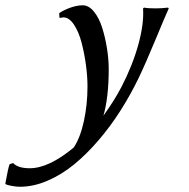

<svg xmlns="http://www.w3.org/2000/svg" viewBox="-196 -462 718 729"><path d="M29.8 -394 28.8 -412.1Q47.4 -424.8 72.3 -433.3Q97.2 -441.9 118.2 -441.9Q141.1 -441.9 160.6 -418Q180.2 -394 191.9 -356.9Q203.6 -319.8 210.2 -278.3Q216.8 -236.8 216.8 -199.2Q216.8 -93.3 196.8 -22.9Q238.3 -80.6 265.1 -131.8Q307.6 -213.9 329.3 -293Q351.1 -372.1 347.2 -430.2L351.1 -433.1Q364.3 -430.2 395 -430.2Q418 -430.2 441.9 -433.1L444.8 -430.2Q431.2 -400.4 393.8 -310.1Q356.4 -219.7 329.1 -163.1Q297.9 -99.1 260.3 -40.3Q222.7 18.6 177.5 71.3Q132.3 124 84.7 162.8Q37.1 201.7 -16.1 224.4Q-69.3 247.1 -120.1 247.1Q-133.8 247.1 -151.1 243.9Q-168.5 240.7 -173.8 237.8L-175.8 234.9Q-164.1 170.4 -159.2 161.1L-146 157.2Q-127.9 176.8 -83 176.8Q-10.7 176.8 84 98.1Q108.9 60.5 122.6 -2.4Q136.2 -65.4 136.2 -133.8Q136.2 -170.9 130.4 -214.8Q124.5 -258.8 113.8 -300Q103 -341.3 84.7 -368.7Q66.4 -396 44.9 -396Z"/></svg>

Font: Linear Smooth
Style: Italic
Weight: 400
Designer: Philipp H. Poll, Flanker
Foundry: Philipp H. Poll, reworked by Flanker
Version: Version 1.061 | FøM Fix